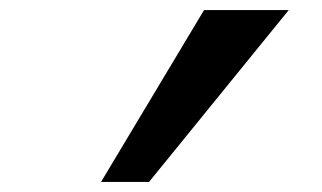

<svg xmlns="http://www.w3.org/2000/svg" viewBox="-20 -828 640 382"><path d="M386 -808H554.5L276.5 -466H181Z"/></svg>

Font: JuliaMono MediumItalic
Style: Regular
Weight: 500
Italic angle: -9°
Monospace: yes
Designer: cormullion
Foundry: corm
Version: Version 0.049; ttfautohint (v1.8.4)